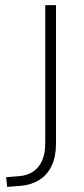

<svg xmlns="http://www.w3.org/2000/svg" viewBox="-20 -725 330 751"><path d="M8 6 4 -32 56 -36Q88 -39 110.5 -54.5Q133 -70 145 -97.5Q157 -125 157 -165V-705H199V-162Q199 -113 182.5 -77.5Q166 -42 135 -22Q104 -2 60 2Z"/></svg>

Font: Nunito Sans 10pt Condensed ExtraLight
Style: Regular
Weight: 250
Width: 3
Designer: Vernon Adams
Foundry: Vernon Adams
Version: Version 3.101;gftools[0.9.27]